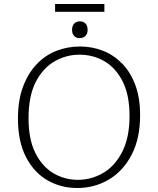

<svg xmlns="http://www.w3.org/2000/svg" viewBox="-20 -935 791 962"><path d="M367 7Q285 7 218 -31.5Q151 -70 110.5 -147.5Q70 -225 70 -341Q70 -432 95 -499.5Q120 -567 163 -612.5Q206 -658 262 -680Q318 -702 381 -702Q441 -702 495 -681Q549 -660 591 -617.5Q633 -575 657.5 -510.5Q682 -446 682 -358Q682 -241 639.5 -159.5Q597 -78 525.5 -35.5Q454 7 367 7ZM370 -34Q438 -34 497 -68.5Q556 -103 592.5 -174.5Q629 -246 629 -354Q629 -459 594.5 -527Q560 -595 503.5 -628Q447 -661 378 -661Q311 -661 252.5 -627Q194 -593 158.5 -523Q123 -453 123 -343Q123 -237 157 -169Q191 -101 247 -67.5Q303 -34 370 -34ZM379 -744Q362 -744 351.5 -755Q341 -766 341 -785Q341 -806 352 -817Q363 -828 380 -828Q398 -828 408.5 -817Q419 -806 419 -785Q419 -765 407.5 -754.5Q396 -744 379 -744ZM503 -915V-876H256V-915Z"/></svg>

Font: Bitter Thin Light
Style: Regular
Weight: 300
Version: Version 2.002